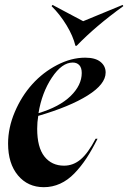

<svg xmlns="http://www.w3.org/2000/svg" viewBox="-20 -757 527 789"><path d="M13.2 -167Q13.2 -231.9 40.8 -296.9Q68.4 -361.8 112.3 -410.6Q156.2 -459.5 214.4 -489.7Q272.5 -520 330.1 -520Q371.6 -520 392.8 -502.9Q414.1 -485.8 414.1 -459Q414.1 -411.1 340.6 -365Q267.1 -318.8 137.2 -280.8Q132.8 -254.9 132.8 -228Q132.8 -151.4 162.6 -113.8Q192.4 -76.2 243.2 -76.2Q280.8 -76.2 311.3 -101.8Q341.8 -127.4 373 -187H380.9Q357.9 -141.1 335.4 -106.9Q313 -72.8 285.9 -44.7Q258.8 -16.6 227.1 -2.2Q195.3 12.2 160.2 12.2Q94.2 12.2 53.7 -36.4Q13.2 -85 13.2 -167ZM138.2 -292Q224.6 -317.9 270.3 -362.5Q315.9 -407.2 315.9 -457Q315.9 -478.5 305.9 -489.3Q295.9 -500 278.8 -500Q234.4 -500 193.1 -438Q151.9 -376 138.2 -292ZM191.9 -731.9 195.8 -736.8 321.8 -669.9 483.9 -736.8 486.8 -731.9Q372.6 -649.4 294.9 -568.8H290Q280.3 -608.9 253.7 -652.8Q227.1 -696.8 191.9 -731.9Z"/></svg>

Font: Nyght Serif Medium Italic
Style: Regular
Weight: 500
Italic angle: -16°
Designer: Maksym Kobuzan
Version: Version 0.410;Glyphs 3.1.2 (3151)